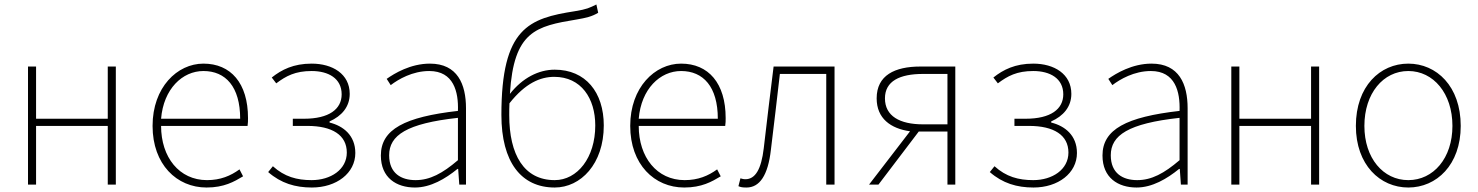

<svg xmlns="http://www.w3.org/2000/svg" viewBox="-20 -824 6599 857"><path d="M105 -527V0H141V-262H461V0H497V-527H461V-294H141V-527Z M902 13C980 13 1025 -13 1065 -37L1049 -68C1009 -39 964 -20 904 -20C780 -20 699 -122 699 -262H1085C1087 -274 1087 -286 1087 -297C1087 -453 1010 -540 888 -540C771 -540 661 -434 661 -262C661 -90 769 13 902 13ZM699 -294C710 -427 794 -507 888 -507C987 -507 1052 -437 1052 -294Z M1372 13C1482 13 1566 -51 1566 -141C1566 -220 1512 -262 1451 -277V-282C1505 -306 1541 -347 1541 -405C1541 -494 1464 -540 1371 -540C1290 -540 1237 -513 1193 -478L1213 -452C1257 -485 1298 -507 1371 -507C1446 -507 1505 -474 1505 -403C1505 -337 1449 -294 1337 -294H1287V-262H1352C1463 -262 1528 -221 1528 -143C1528 -67 1456 -20 1371 -20C1305 -20 1250 -35 1198 -82L1177 -56C1234 -6 1298 13 1372 13Z M1832 13C1902 13 1968 -26 2022 -70H2025L2030 0H2060V-341C2060 -448 2022 -540 1899 -540C1812 -540 1740 -496 1706 -472L1724 -444C1758 -470 1821 -507 1896 -507C2005 -507 2027 -414 2024 -329C1787 -302 1680 -247 1680 -130C1680 -30 1750 13 1832 13ZM1835 -20C1771 -20 1717 -50 1717 -131C1717 -220 1795 -273 2024 -298V-109C1955 -50 1899 -20 1835 -20Z M2456 -20C2319 -20 2253 -133 2253 -310C2253 -328 2253 -346 2254 -363C2325 -453 2392 -481 2454 -481C2574 -481 2637 -385 2637 -264C2637 -120 2557 -20 2456 -20ZM2642 -804C2611 -789 2601 -783 2546 -774C2341 -742 2218 -700 2218 -311C2218 -101 2306 13 2456 13C2572 13 2675 -92 2675 -264C2675 -412 2594 -513 2456 -513C2384 -513 2312 -476 2256 -405C2273 -685 2372 -707 2554 -737C2595 -744 2622 -750 2650 -767Z M3034 13C3112 13 3157 -13 3197 -37L3181 -68C3141 -39 3096 -20 3036 -20C2912 -20 2831 -122 2831 -262H3217C3219 -274 3219 -286 3219 -297C3219 -453 3142 -540 3020 -540C2903 -540 2793 -434 2793 -262C2793 -90 2901 13 3034 13ZM2831 -294C2842 -427 2926 -507 3020 -507C3119 -507 3184 -437 3184 -294Z M3312 13C3370 13 3408 -40 3421 -156C3435 -270 3448 -381 3461 -494H3668V0H3705V-527H3433C3418 -405 3403 -285 3389 -162C3378 -68 3351 -24 3307 -24C3298 -24 3292 -26 3285 -28L3276 7C3287 12 3296 13 3312 13Z M3859 0H3901L4081 -237H4209V0H4244V-527H4088C3974 -527 3893 -488 3893 -385C3893 -295 3956 -250 4042 -238ZM3930 -385C3930 -462 3996 -494 4100 -494H4209V-269H4100C3996 -269 3930 -306 3930 -385Z M4593 13C4703 13 4787 -51 4787 -141C4787 -220 4733 -262 4672 -277V-282C4726 -306 4762 -347 4762 -405C4762 -494 4685 -540 4592 -540C4511 -540 4458 -513 4414 -478L4434 -452C4478 -485 4519 -507 4592 -507C4667 -507 4726 -474 4726 -403C4726 -337 4670 -294 4558 -294H4508V-262H4573C4684 -262 4749 -221 4749 -143C4749 -67 4677 -20 4592 -20C4526 -20 4471 -35 4419 -82L4398 -56C4455 -6 4519 13 4593 13Z M5053 13C5123 13 5189 -26 5243 -70H5246L5251 0H5281V-341C5281 -448 5243 -540 5120 -540C5033 -540 4961 -496 4927 -472L4945 -444C4979 -470 5042 -507 5117 -507C5226 -507 5248 -414 5245 -329C5008 -302 4901 -247 4901 -130C4901 -30 4971 13 5053 13ZM5056 -20C4992 -20 4938 -50 4938 -131C4938 -220 5016 -273 5245 -298V-109C5176 -50 5120 -20 5056 -20Z M5476 -527V0H5512V-262H5832V0H5868V-527H5832V-294H5512V-527Z M6266 13C6392 13 6500 -88 6500 -262C6500 -439 6392 -540 6266 -540C6140 -540 6032 -439 6032 -262C6032 -88 6140 13 6266 13ZM6266 -20C6154 -20 6070 -118 6070 -262C6070 -407 6154 -507 6266 -507C6378 -507 6463 -407 6463 -262C6463 -118 6378 -20 6266 -20Z"/></svg>

Font: Kinto Sans Thin
Style: Regular
Weight: 100
Designer: Authors: Ryoko NISHIZUKA  (kana & ideographs); Paul D. Hunt (Latin, Greek & Cyrillic); Wenlong ZHANG  (bopomofo); Sandol
Foundry: Adobe Systems Incorporated, ookami Inc.
Version: Version 0.001